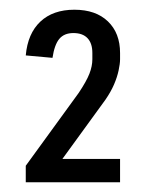

<svg xmlns="http://www.w3.org/2000/svg" viewBox="-20 -805 301 395"><path d="M33 -464 142 -614Q158 -638 164 -653.5Q170 -669 170 -683V-696Q170 -716 160 -726.5Q150 -737 131 -737Q112 -737 102 -725Q92 -713 88 -686L33 -691Q37 -736 63 -760.5Q89 -785 133 -785Q177 -785 202 -761Q227 -737 227 -696V-683Q227 -674 224 -660Q221 -646 214.5 -631Q208 -616 197 -600L80 -439L70 -478H227V-430H33Z"/></svg>

Font: Pathway Extreme Condensed Light
Style: Regular
Weight: 300
Width: 3
Version: Version 1.001;gftools[0.9.26]